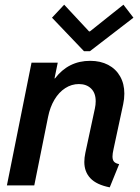

<svg xmlns="http://www.w3.org/2000/svg" viewBox="-20 -787 596 815"><path d="M337.9 -99.6Q337.9 -117.7 342.3 -138.2L382.8 -326.7Q386.2 -342.3 386.2 -357.4Q386.2 -392.1 366.7 -411.1Q347.2 -430.2 314.9 -430.2Q283.7 -430.2 256.8 -412.8Q230 -395.5 211.2 -364Q192.4 -332.5 184.1 -291L125.5 0H9.3L113.8 -521H225.1L211.4 -454.1H213.4Q270.5 -528.8 362.8 -528.8Q406.2 -528.8 439 -511.7Q471.7 -494.6 489.7 -463.1Q507.8 -431.6 507.8 -389.6Q507.8 -367.2 502.9 -344.7L461.9 -153.8Q457.5 -134.8 457.5 -122.6Q457.5 -107.9 464.1 -100.6Q470.7 -93.3 485.8 -90.3L445.8 8.3Q389.6 -2.9 363.8 -30.3Q337.9 -57.6 337.9 -99.6ZM200.7 -711.9 252.4 -767.1 357.9 -653.8H361.8L503.9 -767.1L546.4 -711.9L361.8 -569.8H336.4Z"/></svg>

Font: Reddit Sans Fudge SmBold Italic
Style: Regular
Weight: 600
Italic angle: -11.25°
Designer: Stephen Hutchings
Version: Version 1.013